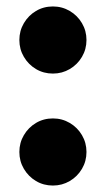

<svg xmlns="http://www.w3.org/2000/svg" viewBox="-20 -565 326 595"><path d="M144 -337Q115 -337 91.5 -351Q68 -365 54 -388.8Q40 -412.5 40 -441Q40 -469.5 54 -493.2Q68 -517 91.5 -531Q115 -545 144 -545Q172.5 -545 196.2 -531Q220 -517 234 -493.2Q248 -469.5 248 -441Q248 -412.5 234 -388.8Q220 -365 196.2 -351Q172.5 -337 144 -337ZM144 10Q115 10 91.5 -4Q68 -18 54 -41.8Q40 -65.5 40 -94Q40 -122.5 54 -146.2Q68 -170 91.5 -184Q115 -198 144 -198Q172.5 -198 196.2 -184Q220 -170 234 -146.2Q248 -122.5 248 -94Q248 -65.5 234 -41.8Q220 -18 196.2 -4Q172.5 10 144 10Z"/></svg>

Font: Bodoni Moda ExtraBold
Style: Regular
Weight: 800
Version: Version 2.005